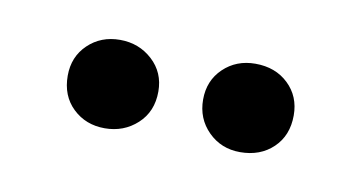

<svg xmlns="http://www.w3.org/2000/svg" viewBox="-28 -705 317 169"><g transform="rotate(10 130.5 -620.5)"><path d="M30 -621Q30 -638 41.5 -649Q53 -660 70 -660Q87 -660 99 -649Q111 -638 111 -621Q111 -603 99 -592Q87 -581 70 -581Q53 -581 41.5 -592Q30 -603 30 -621ZM151 -621Q151 -638 162.5 -649Q174 -660 191 -660Q209 -660 220.5 -649Q232 -638 232 -621Q232 -603 220.5 -592Q209 -581 191 -581Q174 -581 162.5 -592.5Q151 -604 151 -621Z"/></g></svg>

Font: Moniqa Extra Bold Narrow Heading
Style: Regular
Weight: 800
Width: 4
Designer: Rajesh Rajput
Foundry: Rajesh Rajput
Version: Version 1.000;December 15, 2022;FontCreator 14.0.0.2794 32-b